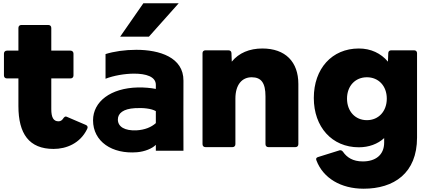

<svg xmlns="http://www.w3.org/2000/svg" viewBox="-20 -853 2622 1168"><path d="M306 53C384 53 467 19 509 -66C511 -70 513 -75 513 -78C513 -85 509 -90 502 -93L390 -141C386 -143 383 -144 380 -144C375 -144 372 -141 368 -137C358 -121 349 -115 336 -115C305 -115 292 -139 292 -189V-376H409C420 -376 427 -383 427 -394V-527C427 -537 420 -545 409 -545H292V-683C292 -694 285 -701 274 -701H110C99 -701 92 -694 92 -683V-545H22C11 -545 4 -537 4 -527V-394C4 -383 11 -376 22 -376H92V-208C92 -39 157 53 306 53Z M711 -630H886L1067 -833H852ZM928 28V64H1096C1096 -82 1095 -222 1096 -362C1097 -504 951 -550 809 -550C740 -550 672 -540 622 -524V-374C671 -393 738 -405 796 -405C868 -405 928 -387 928 -337V-312C899 -318 856 -322 818 -321C653 -317 546 -235 546 -121C546 8 662 86 815 73C860 69 906 51 928 28ZM928 -177V-104C900 -79 861 -63 810 -60C740 -57 697 -81 697 -126C697 -164 730 -191 801 -195C851 -198 900 -193 928 -177Z M1230 42H1394C1405 42 1412 35 1412 24V-253C1412 -339 1453 -383 1511 -383C1569 -383 1595 -349 1595 -267V24C1595 35 1602 42 1613 42H1777C1788 42 1795 35 1795 24V-342C1795 -477 1716 -558 1576 -558C1498 -558 1433 -531 1390 -478L1388 -530C1388 -541 1380 -547 1369 -547H1230C1219 -547 1212 -540 1212 -530V24C1212 35 1219 42 1230 42Z M2192 295C2376 295 2517 201 2517 -16V-530C2517 -540 2510 -547 2499 -547H2360C2350 -547 2342 -541 2342 -530L2340 -478C2297 -529 2236 -558 2163 -558C1999 -558 1889 -435 1889 -257C1889 -81 1999 43 2163 43C2224 43 2278 23 2317 -13V14C2317 91 2263 129 2187 129C2126 129 2090 104 2067 71C2062 64 2056 61 2050 61C2048 61 2046 61 2044 62L1916 102C1908 104 1903 109 1903 115C1903 117 1904 120 1905 123C1946 231 2054 295 2192 295ZM2091 -253C2091 -330 2141 -383 2212 -383C2283 -383 2333 -330 2333 -253C2333 -176 2283 -122 2212 -122C2141 -122 2091 -176 2091 -253Z"/></svg>

Font: LINE Seed JP_OTF ExtraBold
Style: Regular
Weight: 800
Designer: LY Corporation & Fontrix & Fontworks
Version: Version 1.013